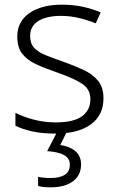

<svg xmlns="http://www.w3.org/2000/svg" viewBox="-20 -562 509 822"><path d="M423 -141Q423 -69 369 -29.5Q315 10 217 10Q161 10 118 0.5Q75 -9 46 -24V-79Q81 -61 126 -49.5Q171 -38 218 -38Q296 -38 331.5 -64.5Q367 -91 367 -137Q367 -181 330 -204.5Q293 -228 221 -253Q171 -270 133.5 -287.5Q96 -305 75 -332Q54 -359 54 -406Q54 -470 106 -506Q158 -542 245 -542Q293 -542 334.5 -533Q376 -524 411 -509L390 -462Q359 -475 320 -484.5Q281 -494 242 -494Q179 -494 144 -472Q109 -450 109 -408Q109 -376 126 -357.5Q143 -339 175 -326Q207 -313 253 -297Q301 -280 339 -262Q377 -244 400 -216Q423 -188 423 -141ZM327 142Q327 188 292.5 214Q258 240 197 240Q163 240 143 234V195Q163 200 198 200Q235 200 257 186.5Q279 173 279 143Q279 115 253.5 101.5Q228 88 182 85L226 0H267L238 59Q277 64 302 84.5Q327 105 327 142Z"/></svg>

Font: Noto Sans Tamil Light
Style: Regular
Weight: 300
Designer: Jelle Bosma - Monotype Design Team
Foundry: Monotype Imaging Inc.
Version: Version 2.004; ttfautohint (v1.8.4.7-5d5b)